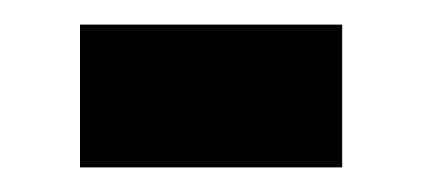

<svg xmlns="http://www.w3.org/2000/svg" viewBox="-20 -375 343 156"><path d="M45 -355V-239H258V-355Z"/></svg>

Font: Noto Sans Gurmukhi ExtraCondensed
Style: Bold
Weight: 700
Width: 2
Designer: Jelle Bosma - Monotype Design Team
Foundry: Monotype Imaging Inc.
Version: Version 2.004